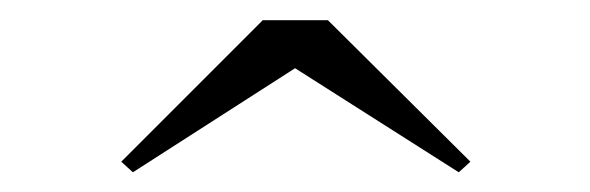

<svg xmlns="http://www.w3.org/2000/svg" viewBox="-20 -790 584 190"><path d="M111.5 -619.5 100 -630 240 -770H304.5L445.5 -630L434 -619.5L272 -722.5Z"/></svg>

Font: Bodoni Moda SC 11pt
Style: Bold
Weight: 700
Version: Version 2.005